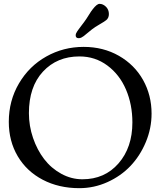

<svg xmlns="http://www.w3.org/2000/svg" viewBox="-20 -962 837 1002"><path d="M460.4 -809.1Q449.2 -800.3 435.8 -789.1Q422.4 -777.8 417 -773.7Q411.6 -769.5 404.8 -766.1Q397.9 -762.7 391.1 -762.7Q375 -762.7 375 -777.3Q375 -782.2 376.7 -786.9Q378.4 -791.5 382.8 -798.1Q387.2 -804.7 391.4 -810.3Q395.5 -815.9 403.8 -826.9Q412.1 -837.9 418.5 -846.2Q431.2 -863.3 443.6 -883.8Q456.1 -904.3 463.4 -913.1Q485.4 -941.9 499.5 -941.9Q517.6 -941.9 533 -926.8Q548.3 -911.6 548.3 -888.7Q548.3 -867.7 533.7 -856.4Q522.9 -848.1 498.8 -834.2Q474.6 -820.3 460.4 -809.1ZM25.9 -326.2Q25.9 -436.5 79.1 -526.9Q132.3 -617.2 221.7 -667.2Q311 -717.3 416.5 -717.3Q519 -717.3 600.6 -670.7Q682.1 -624 726.6 -544.7Q771 -465.3 771 -369.1Q771 -292.5 741.2 -220.9Q711.4 -149.4 661.4 -96.4Q611.3 -43.5 541 -11.7Q470.7 20 394 20Q287.1 20 203.1 -23.9Q119.1 -67.9 72.5 -146.7Q25.9 -225.6 25.9 -326.2ZM410.2 -26.4Q526.4 -26.4 598.6 -109.4Q670.9 -192.4 670.9 -323.2Q670.9 -416.5 637.5 -494.6Q604 -572.8 540.3 -620.1Q476.6 -667.5 394.5 -667.5Q277.8 -667.5 204.3 -588.4Q130.9 -509.3 130.9 -371.6Q130.9 -305.2 152.3 -242.4Q173.8 -179.7 210.4 -131.8Q247.1 -84 299.6 -55.2Q352.1 -26.4 410.2 -26.4Z"/></svg>

Font: Cooper*
Style: Regular
Weight: 400
Designer: Owen Earl
Foundry: indestructible type*
Version: Version 0.001